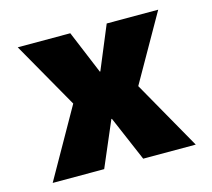

<svg xmlns="http://www.w3.org/2000/svg" viewBox="-81 -617 788 713"><g transform="rotate(-15 313.0 -260.0)"><path d="M312 -173H310L236 0H38L188 -265L43 -520H245L314 -354H316L385 -520H583L438 -265L588 0H386Z"/></g></svg>

Font: M PLUS 1p Black
Style: Regular
Weight: 900
Version: Version 1.061